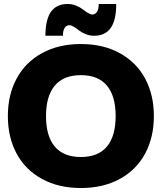

<svg xmlns="http://www.w3.org/2000/svg" viewBox="-20 -946 822 976"><path d="M588.9 -36.4Q504.4 9.8 391.1 9.8Q277.8 9.8 193.4 -36.4Q108.9 -82.5 64.5 -165.3Q20 -248 20 -356Q20 -463.9 64.5 -546.6Q108.9 -629.4 193.4 -675.8Q277.8 -722.2 391.1 -722.2Q504.4 -722.2 588.9 -675.8Q673.3 -629.4 717.8 -546.6Q762.2 -463.9 762.2 -356Q762.2 -248 717.8 -165.3Q673.3 -82.5 588.9 -36.4ZM213.9 -356Q213.9 -253.9 258.5 -200.9Q303.2 -147.9 391.1 -147.9Q479 -147.9 523.4 -200.9Q567.9 -253.9 567.9 -356Q567.9 -458 523.4 -511Q479 -564 391.1 -564Q303.2 -564 258.5 -510.7Q213.9 -457.5 213.9 -356ZM458 -764.2Q436.5 -764.2 415.8 -772.5Q395 -780.8 382.1 -791Q369.1 -801.3 355.5 -809.6Q341.8 -817.9 333 -817.9Q317.9 -817.9 308.8 -804.2Q299.8 -790.5 299.8 -764.2H210.9Q210.9 -846.7 239.3 -886.2Q267.6 -925.8 324.2 -925.8Q345.7 -925.8 366.5 -917.5Q387.2 -909.2 400.1 -898.9Q413.1 -888.7 426.8 -880.4Q440.4 -872.1 449.2 -872.1Q463.9 -872.1 472.9 -885.7Q481.9 -899.4 481.9 -925.8H570.8Q570.8 -843.3 542.7 -803.7Q514.6 -764.2 458 -764.2Z"/></svg>

Font: Creato Display Black
Style: Regular
Weight: 900
Version: Version 1.000